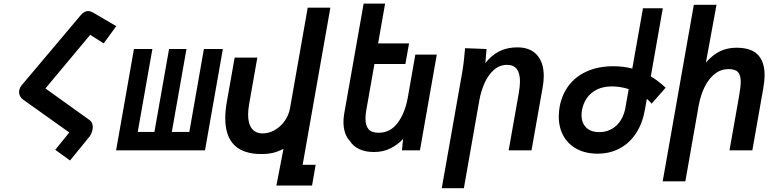

<svg xmlns="http://www.w3.org/2000/svg" viewBox="-20 -816 4240 1042"><path d="M356 -97 106 -275Q95 -282.5 89.2 -293.5Q83.5 -304.5 83.5 -316.5Q83.5 -335 96.5 -352L418.5 -734Q437.5 -756 458.5 -756Q472 -756 490 -745L611 -674L542.5 -580.5L469.5 -627L226.5 -336L466 -164.5Q483.5 -152 483.5 -126.5Q483.5 -113.5 478.8 -99.8Q474 -86 466.5 -75.5L360 55L280 -3Z M1092.5 0H610L707 -550H807L727.5 -100H818L897.5 -550H992L912.5 -100H1007.5L1086.5 -550H1189.5Z M1399 20Q1202.5 20 1202.5 -174.5Q1202.5 -216 1211.5 -266L1253.5 -503.5H1376.5L1332 -250.5Q1326.5 -218.5 1326.5 -194Q1326.5 -144.5 1346.8 -118.2Q1367 -92 1405.5 -92Q1439.5 -92 1471 -110Q1502.5 -128 1524.8 -159.2Q1547 -190.5 1554 -229L1650 -774.5H1773L1622.5 78.5H1693L1673.5 191H1480L1518.5 -8Q1487.5 7.5 1460.2 13.8Q1433 20 1399 20Z M1879.5 -50Q1862 -68 1853 -94.8Q1844 -121.5 1844 -154.5Q1844 -174 1848 -199L1953.5 -796.5H2070L2032 -580.5H2200L2180 -468.5H2012L1968 -219Q1963.5 -193 1963.5 -171.5Q1963.5 -134 1980.2 -114.8Q1997 -95.5 2034.5 -95.5Q2098.5 -95.5 2138.5 -149.5Q2178.5 -203.5 2193 -286L2234 -519.5H2350.5L2259 0H2161.5L2167.5 -62Q2141 -32.5 2101 -11.8Q2061 9 2009 9Q1964.5 9 1930.8 -6.2Q1897 -21.5 1879.5 -50Z M2504 -554.5 2620.5 -550 2614 -473.5Q2649 -518 2691.5 -538.5Q2734 -559 2787.5 -559Q2857 -559 2894 -518Q2931 -477 2931 -403Q2931 -374.5 2925 -341.5L2864.5 0H2740.5L2795.5 -310.5Q2802 -349.5 2802 -374Q2802 -464 2732 -464Q2690 -464 2658.8 -435.2Q2627.5 -406.5 2608.5 -362.5Q2589.5 -318.5 2581 -269.5L2497.5 205.5H2377.5L2489 -426.5Q2494.5 -458.5 2497.8 -490.5Q2501 -522.5 2504 -554.5Z M3577 -771 3512 -401.5Q3554 -376.5 3592.5 -340L3516.5 -253.5Q3507 -265.5 3490.5 -279.5L3480 -220.5Q3467 -146.5 3431.8 -92.8Q3396.5 -39 3343 -10.5Q3289.5 18 3223 18Q3159 18 3111.2 -7.2Q3063.5 -32.5 3038 -78.2Q3012.5 -124 3012.5 -183.5Q3012.5 -208 3017 -235Q3029 -302 3066.5 -351.8Q3104 -401.5 3165.8 -429Q3227.5 -456.5 3309 -456.5Q3363.5 -456.5 3411.5 -444L3469.5 -771ZM3136 -191.5Q3136 -149.5 3161 -124.2Q3186 -99 3232 -99Q3286.5 -99 3325 -134.5Q3363.5 -170 3374.5 -233.5L3392 -332.5Q3346 -347 3301.5 -347Q3253 -347 3218.5 -329.5Q3184 -312 3164.5 -283Q3145 -254 3138.5 -218Q3136 -203 3136 -191.5Z M3745.5 -790H3868.5L3811 -476.5Q3849.5 -520.5 3889.5 -538.8Q3929.5 -557 3976.5 -557Q4056.5 -557 4093 -518.8Q4129.5 -480.5 4129.5 -409Q4129.5 -377 4122.5 -337.5L4063 0H3939L3990.5 -291.5Q4000 -343 4000 -373Q4000 -408.5 3985 -424.8Q3970 -441 3933.5 -441Q3892.5 -441 3859.5 -415.2Q3826.5 -389.5 3804.2 -344.5Q3782 -299.5 3771.5 -241.5L3699.5 168H3576.5Z"/></svg>

Font: JuliaMono
Style: Bold Italic
Weight: 700
Italic angle: -9°
Monospace: yes
Designer: cormullion
Foundry: corm
Version: Version 0.057; ttfautohint (v1.8.4)